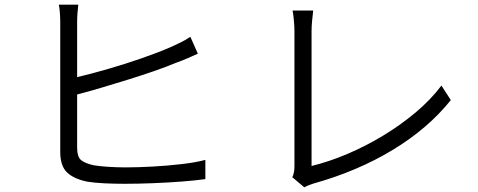

<svg xmlns="http://www.w3.org/2000/svg" viewBox="-20 -786 2040 819"><path d="M314 -766Q312 -750 310.5 -730Q309 -710 309 -689V-457Q369 -471 441.5 -492Q514 -513 584.5 -537.5Q655 -562 708 -585Q730 -595 751.5 -605.5Q773 -616 792 -629L824 -557Q804 -548 780 -537.5Q756 -527 733 -519Q690 -501 636.5 -482.5Q583 -464 525 -446Q467 -428 411.5 -411.5Q356 -395 309 -383V-157Q309 -117 326 -103Q343 -89 380 -81Q403 -77 440.5 -74.5Q478 -72 515 -72Q568 -72 631.5 -75.5Q695 -79 755 -86Q815 -93 856 -104V-22Q814 -16 754 -11.5Q694 -7 630.5 -4.5Q567 -2 512 -2Q468 -2 426 -4Q384 -6 353 -11Q297 -22 267 -49.5Q237 -77 237 -138Q237 -161 237 -207Q237 -253 237 -310.5Q237 -368 237 -429Q237 -490 237 -544Q237 -598 237 -637Q237 -676 237 -689Q237 -709 235.5 -730.5Q234 -752 231 -766Z M1227 -30Q1232 -41 1234 -52Q1236 -63 1236 -77Q1236 -92 1236 -133.5Q1236 -175 1236 -232Q1236 -289 1236 -353Q1236 -417 1236 -477Q1236 -537 1236 -584Q1236 -631 1236 -654Q1236 -672 1233.5 -700Q1231 -728 1228 -741H1316Q1314 -725 1311.5 -699.5Q1309 -674 1309 -654Q1309 -631 1309 -583.5Q1309 -536 1309 -474.5Q1309 -413 1309 -349Q1309 -285 1309 -227.5Q1309 -170 1309 -130Q1309 -90 1309 -78Q1383 -96 1461 -129Q1539 -162 1613.5 -207Q1688 -252 1752.5 -306Q1817 -360 1863 -421L1903 -359Q1806 -238 1656 -147Q1506 -56 1317 -3Q1310 -1 1299.5 3Q1289 7 1278 13Z"/></svg>

Font: Source Han Sans SC Normal
Style: Regular
Weight: 350
Designer: Ryoko NISHIZUKA 西塚涼子 (kana, bopomofo & ideographs); Paul D. Hunt (Latin, Greek & Cyrillic); Sandoll Communications 산돌커뮤니
Foundry: Adobe
Version: Version 2.004;hotconv 1.0.118;makeotfexe 2.5.65603